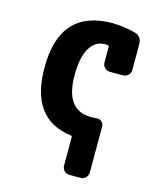

<svg xmlns="http://www.w3.org/2000/svg" viewBox="-108 -607 716 864"><g transform="rotate(15 250.0 -175.0)"><path d="M415 -515.6Q449.2 -505.9 449.2 -469.7V-349.6Q449.2 -335 439 -325.2Q428.7 -315.4 414.1 -315.4H354.5Q339.8 -315.4 329.6 -325.2Q319.3 -335 319.3 -349.6V-422.9Q319.3 -428.7 314.5 -428.7Q309.6 -429.7 298.8 -429.7Q255.9 -429.7 230 -386.7Q204.1 -343.8 204.1 -259.8Q204.1 -96.7 324.2 -96.7Q340.8 -96.7 349.6 -97.7Q363.3 -99.6 373.5 -90.8Q383.8 -82 383.8 -69.3V144.5Q383.8 159.2 374 169.4Q364.3 179.7 348.6 179.7H298.8Q284.2 179.7 273.9 169.9Q263.7 160.2 263.7 144.5V12.7Q263.7 6.8 257.8 6.8Q63.5 -18.6 64.5 -259.8Q64.5 -529.3 308.6 -530.3Q362.3 -529.3 415 -515.6Z"/></g></svg>

Font: Rounded-L Mgen+ 1mn bold
Style: Bold
Weight: 700
Designer: [Source Han Sans]
Ryoko NISHIZUKA  (kana & ideographs); Paul D. Hunt (Latin, Greek & Cyrillic); Wenlong ZHANG  (bopomofo
Version: Version 1.059.20150602